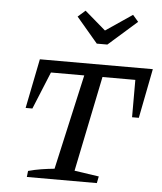

<svg xmlns="http://www.w3.org/2000/svg" viewBox="-53 -803 719 850"><g transform="rotate(5 306.0 -378.0)"><path d="M612 -524 569 -304H539V-470H393L306 -46L415 -30L409 0H98L101 -27Q130 -35 158.5 -39.5Q187 -44 217 -47L312 -470H164L96 -304H66L110 -524ZM355 -615 260 -727 293 -756 386 -676 504 -756 529 -727 402 -615Z"/></g></svg>

Font: Piazzolla SC
Style: Italic
Weight: 400
Italic angle: -11.3°
Designer: Juan Pablo del Peral
Foundry: Huerta Tipografica
Version: Version 1.330